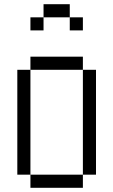

<svg xmlns="http://www.w3.org/2000/svg" viewBox="-20 -895 540 915"><path d="M375 -750V-812.5H312.5V-750ZM125 -62.5V0H375V-62.5ZM125 -62.5Q125 -62.5 125 -562.5H62.5Q62.5 -562.5 62.5 -62.5ZM375 -62.5H437.5Q437.5 -62.5 437.5 -562.5H375Q375 -562.5 375 -62.5ZM125 -562.5H375V-625H125ZM187.5 -812.5H125V-750H187.5ZM187.5 -812.5H312.5V-875H187.5Z"/></svg>

Font: Unifont
Style: Regular
Weight: 500
Version: Version 13.0.05